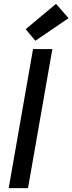

<svg xmlns="http://www.w3.org/2000/svg" viewBox="-20 -974 375 994"><path d="M25 0 151 -720H251L125 0ZM163 -763 113 -823 270 -954 335 -880Z"/></svg>

Font: DM Sans 9pt Medium
Style: Italic
Weight: 500
Italic angle: -10°
Version: Version 4.004;gftools[0.9.30]